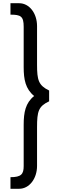

<svg xmlns="http://www.w3.org/2000/svg" viewBox="-20 -845 368 1192"><path d="M45 255V327H99C162 327 210 264 210 185V-55C210 -154 219 -185 285 -216V-283C219 -315 210 -348 210 -443V-683C210 -763 162 -825 99 -825H45V-754C109 -754 127 -744 127 -679V-428C127 -352 138 -293 192 -249C138 -206 127 -147 127 -70V186C127 236 112 255 45 255Z"/></svg>

Font: Oakes Medium
Style: Regular
Weight: 500
Designer: Samuel Oakes
Foundry: Samuel Oakes
Version: Version 1.003;PS 001.003;hotconv 1.0.88;makeotf.lib2.5.64775